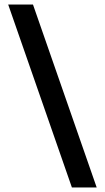

<svg xmlns="http://www.w3.org/2000/svg" viewBox="-20 -797 461 844"><path d="M405 27H296L16 -777H125Z"/></svg>

Font: Unbounded Variable
Style: Regular
Weight: 400
Designer: Luke Prowse, Jean-Baptiste Morizot, Fátima Lázaro, Florian Runge
Foundry: NaN
Version: Version 1.600;FEAKit 1.0